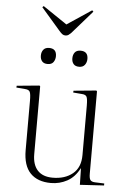

<svg xmlns="http://www.w3.org/2000/svg" viewBox="-63 -998 704 1057"><g transform="rotate(5 289.5 -469.5)"><path d="M259 14Q185 14 145 -27.5Q105 -69 105 -154V-427Q105 -465 99 -476.5Q93 -488 72 -489L24 -493L25 -503L150 -515L154 -511V-136Q154 -78 182.5 -47Q211 -16 266 -16Q334 -16 376.5 -51Q419 -86 419 -154V-427Q419 -465 413 -476.5Q407 -488 386 -489L338 -493L339 -503L464 -515L468 -511V-56Q468 -31 474.5 -21.5Q481 -12 500 -11L552 -9V2L419 10L417 -81H416Q390 -31 348.5 -8.5Q307 14 259 14ZM268 -802Q258 -802 250.5 -807.5Q243 -813 232 -826L128 -946L135 -953L268 -863L403 -953L410 -946L299 -819Q292 -812 285 -807Q278 -802 268 -802ZM358 -637Q337 -637 327 -649Q317 -661 317 -680Q317 -700 327 -713Q337 -726 359 -726Q400 -726 400 -684Q400 -665 389.5 -651Q379 -637 358 -637ZM184 -637Q163 -637 153 -649Q143 -661 143 -680Q143 -700 153.5 -713Q164 -726 185 -726Q226 -726 226 -684Q226 -665 216 -651Q206 -637 184 -637Z"/></g></svg>

Font: Display Extralight
Style: Regular
Weight: 200
Designer: Latin by Veronika Burian and Jose Scaglione. Greek by Irene Vlachou. Cyrillic by Vera Evstafieva.
Foundry: TypeTogether
Version: Version 3.002